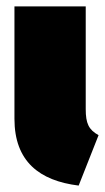

<svg xmlns="http://www.w3.org/2000/svg" viewBox="-20 -556 327 598"><path d="M247 -536H25V-186C25 -53 103 7 225 22L287 -135C256 -152 247 -172 247 -216Z"/></svg>

Font: Fira Sans Ultra
Style: Regular
Weight: 950
Designer: Carrois Corporate & Edenspiekermann AG
Foundry: Carrois Corporate GbR & Edenspiekermann AG
Version: Version 4.203;PS 004.203;hotconv 1.0.88;makeotf.lib2.5.64775